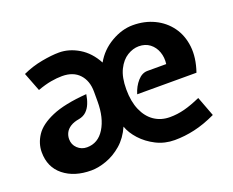

<svg xmlns="http://www.w3.org/2000/svg" viewBox="-93 -685 1036 852"><g transform="rotate(-20 425.0 -258.5)"><path d="M207 13Q127 13 77 -27.2Q27 -67.5 27 -138Q27 -179.5 51.5 -216.5Q76 -253.5 135.8 -279.2Q195.5 -305 301 -313Q297.5 -289.5 289.5 -269.8Q281.5 -250 267.8 -237Q254 -224 233 -220Q208 -216 192 -206Q176 -196 168.5 -181.8Q161 -167.5 161 -151Q161 -125 179.5 -107.5Q198 -90 224 -90Q276.5 -90 306.8 -139Q337 -188 337 -265V-311Q337 -363 308.2 -394Q279.5 -425 227 -425Q202.5 -425 174 -420Q145.5 -415 110 -402L76 -490Q120.5 -510.5 167.8 -519.2Q215 -528 250 -528Q297.5 -528 343 -500.8Q388.5 -473.5 417 -420Q445.5 -470.5 496.5 -500.2Q547.5 -530 599 -530Q654.5 -530 699.8 -508.2Q745 -486.5 773.8 -447Q802.5 -407.5 808.8 -353.5Q815 -299.5 793 -235H513Q523.5 -269.5 544.5 -293.2Q565.5 -317 591 -317H680Q684 -347.5 674.5 -374Q665 -400.5 643.8 -416.8Q622.5 -433 592 -433Q564.5 -433 537.5 -416.5Q510.5 -400 492.8 -364.5Q475 -329 475 -272Q475 -214.5 492.8 -173.8Q510.5 -133 542.2 -111.5Q574 -90 616 -90Q650.5 -90 684.5 -98.8Q718.5 -107.5 762 -127L797 -34Q743 -8.5 695.2 2.2Q647.5 13 601 13Q554 13 514 -7.2Q474 -27.5 446 -58.2Q418 -89 407 -121Q386 -73.5 351.8 -44Q317.5 -14.5 279 -0.8Q240.5 13 207 13Z"/></g></svg>

Font: Expletus Sans
Style: Bold
Weight: 700
Version: Version 7.500